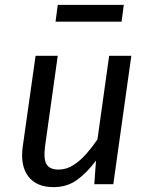

<svg xmlns="http://www.w3.org/2000/svg" viewBox="-20 -756 616 788"><path d="M200 12Q130 12 96.5 -31.5Q63 -75 73 -152L126 -527H217L165 -156Q158 -102 171.5 -81Q185 -60 220 -60Q253 -60 281.5 -78.5Q310 -97 335 -125.5Q360 -154 380 -184L428 -527H519L445 0H367L374 -97Q337 -47 296 -17.5Q255 12 200 12ZM488 -736 479 -667H208L217 -736Z"/></svg>

Font: Fira Sans Variable
Style: Italic
Weight: 397
Italic angle: -8°
Designer: Carrois Corporate & Edenspiekermann AG
Foundry: Carrois Corporate GbR & Edenspiekermann AG
Version: Version 4.202